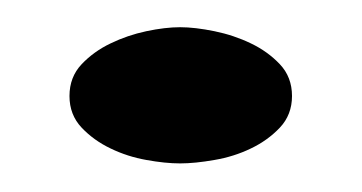

<svg xmlns="http://www.w3.org/2000/svg" viewBox="-20 -422 262 139"><path d="M110.4 -402.3Q121.1 -402.3 135.3 -399.4Q149.4 -396.5 161.6 -390.6Q173.8 -384.8 182.6 -375.5Q191.4 -366.2 191.4 -352.5Q191.4 -338.9 182.6 -329.6Q173.8 -320.3 161.6 -314.5Q149.4 -308.6 135.3 -306.2Q121.1 -303.7 110.4 -303.7Q99.6 -303.7 85.9 -306.2Q72.3 -308.6 60.1 -314.5Q47.9 -320.3 39.1 -329.6Q30.3 -338.9 30.3 -352.5Q30.3 -366.2 39.1 -375.5Q47.9 -384.8 60.1 -390.6Q72.3 -396.5 85.9 -399.4Q99.6 -402.3 110.4 -402.3Z"/></svg>

Font: Cherry Cream Soda
Style: Regular
Weight: 400
Designer: Font Diner, Inc
Foundry: Font Diner, Inc
Version: Version 1.001